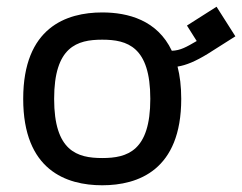

<svg xmlns="http://www.w3.org/2000/svg" viewBox="-20 -543 720 571"><path d="M680 -435 624 -523 536 -467 565 -421C534 -403 517 -393 491 -392C448 -483 361 -506 284 -506C177 -506 49 -461 49 -249C49 -37 177 8 284 8C391 8 519 -37 519 -249C519 -286 515 -318 508 -345C534 -349 562 -361 598 -383C641 -410 680 -435 680 -435ZM284 -73C209 -73 141 -94 141 -249C141 -404 209 -425 284 -425C359 -425 427 -404 427 -249C427 -94 359 -73 284 -73Z"/></svg>

Font: Maven Pro
Style: Medium
Weight: 500
Designer: Joe Prince
Foundry: Joe Prince
Version: Version 1.003